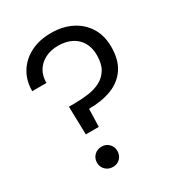

<svg xmlns="http://www.w3.org/2000/svg" viewBox="-172 -822 864 936"><g transform="rotate(-30 260.5 -353.5)"><path d="M155 -199 151 -357H182Q224 -357 262.5 -362.5Q301 -368 330.5 -384Q360 -400 377.5 -429.5Q395 -459 395 -507Q395 -549 377.5 -579Q360 -609 328 -625Q296 -641 254 -641Q212 -641 180.5 -625Q149 -609 131.5 -580.5Q114 -552 114 -512H34Q34 -572 62 -617Q90 -662 139.5 -687Q189 -712 254 -712Q319 -712 369 -687Q419 -662 447.5 -616Q476 -570 476 -507Q476 -433 444.5 -387Q413 -341 358 -320Q303 -299 231 -299L228 -199ZM191 5Q166 5 149.5 -11.5Q133 -28 133 -52Q133 -76 149.5 -92.5Q166 -109 191 -109Q216 -109 232 -92.5Q248 -76 248 -52Q248 -28 232 -11.5Q216 5 191 5Z"/></g></svg>

Font: DM Sans 18pt
Style: Regular
Weight: 400
Designer: Colophon Foundry, Jonny Pinhorn
Foundry: Colophon Foundry
Version: Version 4.004;gftools[0.9.30]